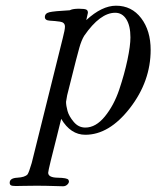

<svg xmlns="http://www.w3.org/2000/svg" viewBox="-20 -463 551 677"><path d="M14.2 181.2Q14.2 165 41 163.6Q67.9 162.1 77.1 151.9Q82 145 91.8 111.8L201.2 -328.1Q209 -357.9 209 -369.1Q209 -384.3 191.4 -386.7Q173.8 -389.2 156 -390.1Q138.2 -391.1 138.2 -402.8Q138.2 -416 154.1 -419.9Q169.9 -423.8 226.1 -426.8Q234.9 -431.6 252.9 -432.1H261.2Q277.3 -432.1 283.7 -429.4Q290 -426.8 290 -418Q290 -416 284.2 -392.1Q339.4 -442.9 389.2 -442.9Q444.3 -442.9 477.8 -398.9Q511.2 -355 511.2 -287.1Q511.2 -176.3 438.2 -82Q365.2 12.2 280.8 12.2Q229 12.2 195.8 -43.9Q191.9 -25.9 179.9 20.5Q168 66.9 158.9 104Q149.9 141.1 149.9 146Q149.9 163.1 183.3 163.6Q216.8 164.1 221.2 170.9Q223.1 174.8 223.1 176.8Q223.1 182.6 217 188.2Q210.9 193.8 202.1 193.8Q197.3 193.8 169.2 192.9Q141.1 191.9 107.9 191.9Q87.9 191.9 64.5 192.4Q41 192.9 36.1 192.9Q22.9 192.9 18.6 190.4Q14.2 188 14.2 181.2ZM212.9 -104Q212.9 -90.8 218 -72Q223.1 -53.2 240 -33.2Q256.8 -13.2 280.8 -13.2Q317.9 -13.2 349.9 -52.5Q381.8 -91.8 400.4 -147Q418.9 -202.1 429.4 -252Q439.9 -301.8 439.9 -331.1Q439.9 -372.1 425.5 -395Q411.1 -418 386.2 -418Q333 -418 276.9 -336.9Q267.1 -320.8 259.8 -294.9Q257.8 -291 216.8 -127Q212.9 -106.9 212.9 -104Z"/></svg>

Font: CMU Classical Serif
Style: Italic
Weight: 500
Italic angle: -14.04°
Version: Version 0.7.0